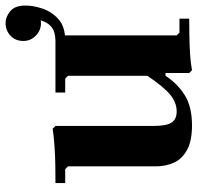

<svg xmlns="http://www.w3.org/2000/svg" viewBox="-30 -669 709 689"><g transform="rotate(-90 324.5 -324.5)"><path d="M219 10Q164 10 131.5 -7.5Q99 -25 85.5 -54.5Q72 -84 72 -120V-460H217V-130Q217 -82 229 -63.5Q241 -45 269 -45Q301 -45 329 -68Q357 -91 397 -150V-85Q369 -42 327.5 -16Q286 10 219 10ZM72 -435 62 -445H12V-480Q38 -480 74 -480.5Q110 -481 145.5 -483.5Q181 -486 207 -490L217 -480V-445ZM417 10 407 0V-85H397V-460H542V-45L552 -35H602V0Q576 0 542.5 0.5Q509 1 476 3Q443 5 417 10ZM397 -435 387 -445H337V-480H524L542 -445ZM524 -445V-480Q554 -481 568.5 -491.5Q583 -502 590 -517.5Q597 -533 601 -549H627Q623 -544 611.5 -538Q600 -532 586 -532Q560 -532 541 -550.5Q522 -569 522 -595Q522 -624 541 -641.5Q560 -659 586 -659Q608 -659 628 -643Q648 -627 649 -592Q650 -562 638.5 -527.5Q627 -493 600 -469Q573 -445 524 -445Z"/></g></svg>

Font: Brygada 1918
Style: Bold
Weight: 700
Designer: Mateusz Machalski | Borys Kosmynka | Przemek Hoffer
Foundry: NIEPODLEGLA 2018
Version: Version 3.006